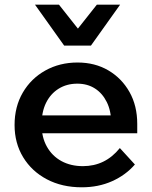

<svg xmlns="http://www.w3.org/2000/svg" viewBox="-20 -781 647 817"><path d="M490 -151 554 -81Q515 -36 457 -10Q399 16 328 16Q244 16 179.5 -18Q115 -52 78.5 -112Q42 -172 42 -249Q42 -327 77 -387Q112 -447 173 -481Q234 -515 310 -515Q384 -515 441 -481.5Q498 -448 531 -389.5Q564 -331 564 -254V-248H453V-259Q453 -309 434.5 -346.5Q416 -384 384 -404.5Q352 -425 309 -425Q264 -425 229.5 -403.5Q195 -382 176 -343.5Q157 -305 157 -251Q157 -197 179.5 -157Q202 -117 241.5 -95.5Q281 -74 333 -74Q428 -74 490 -151ZM564 -214H120V-290H548L564 -253ZM129 -761H231L356 -603H267L392 -761H491L367 -587H253Z"/></svg>

Font: Wix Madefor Display SemiBold
Style: Regular
Weight: 600
Designer: Dalton Maag Ltd
Foundry: Dalton Maag Ltd
Version: Version 3.100